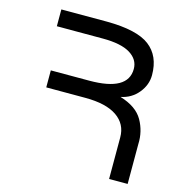

<svg xmlns="http://www.w3.org/2000/svg" viewBox="-111 -858 915 960"><g transform="rotate(15 347.0 -378.5)"><path d="M635 -206V0H539V-214V-215Q539 -284 483 -322.5Q427 -361 319 -361H117V-449H316Q516 -449 516 -563Q516 -612 469 -641Q422 -670 327 -670H325H89V-757H320H325Q481 -756 546.5 -706Q612 -656 612 -557Q612 -506 577.5 -464Q543 -422 488 -411Q574 -385 606 -328.5Q638 -272 635 -206Z"/></g></svg>

Font: Montserrat arm2
Style: Regular
Weight: 400
Designer: Julieta Ulanovsky
Foundry: Julieta Ulanovsky
Version: Version 6.000